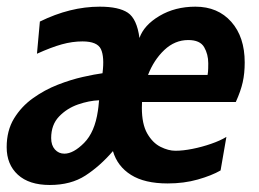

<svg xmlns="http://www.w3.org/2000/svg" viewBox="-30 -526 756 561"><path d="M460 10Q392.5 10 352.8 -15Q313 -40 300 -84.5Q262 -40.5 219.5 -13Q177 14.5 115.5 14.5Q55 14.5 22.2 -15.5Q-10.5 -45.5 -10.5 -96Q-10.5 -144.5 11 -179.8Q32.5 -215 66.5 -239.2Q100.5 -263.5 139 -278.5Q177.5 -293.5 212.2 -301.2Q247 -309 269.5 -312Q275.5 -359.5 265 -382.2Q254.5 -405 211 -405Q181.5 -405 150.8 -396.5Q120 -388 78 -369L86.5 -463Q175 -506.5 261.5 -506.5Q317 -506.5 343.5 -488.8Q370 -471 377.5 -415Q390.5 -452.5 436 -479.5Q481.5 -506.5 541 -506.5Q606.5 -506.5 645.8 -462.2Q685 -418 685 -343.5Q685 -311.5 679.2 -285.8Q673.5 -260 659 -228H385Q384.5 -219.5 384.5 -211Q384.5 -163.5 400.2 -136Q416 -108.5 439 -97Q462 -85.5 482.5 -85.5Q504.5 -85.5 532.2 -91Q560 -96.5 586.8 -105.8Q613.5 -115 631.5 -126L614.5 -28Q588.5 -13 548 -1.5Q507.5 10 460 10ZM520 -409Q481 -409 450.2 -380Q419.5 -351 402.5 -307H576.5Q577 -309 577.8 -316.5Q578.5 -324 578.5 -341Q578.5 -367.5 566.5 -388.2Q554.5 -409 520 -409ZM119.5 -122.5Q119.5 -101.5 130.5 -89.2Q141.5 -77 158 -77Q184.5 -77 215.8 -108.5Q247 -140 256 -202Q256.5 -204.5 257.5 -213Q258.5 -221.5 259.5 -233Q230.5 -232 198 -220.8Q165.5 -209.5 142.5 -185.5Q119.5 -161.5 119.5 -122.5Z"/></svg>

Font: Cabin Condensed
Style: Bold Italic
Weight: 700
Width: 3
Italic angle: -10°
Designer: Pablo Impallari
Foundry: Pablo Impallari. http://www.impallari.com Igino Marini. http://www.ikern.com
Version: Version 3.001; ttfautohint (v1.8.3)